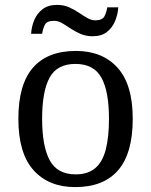

<svg xmlns="http://www.w3.org/2000/svg" viewBox="-20 -754 617 784"><path d="M287 10Q179 10 117 -59Q55 -128 55 -269Q55 -409 114.5 -477.5Q174 -546 290 -546Q398 -546 460 -477.5Q522 -409 522 -269Q522 -128 462.5 -59Q403 10 287 10ZM289 -42Q339 -42 369 -67.5Q399 -93 412 -144Q425 -195 425 -269Q425 -381 394 -437Q363 -493 288 -493Q213 -493 182.5 -437Q152 -381 152 -269Q152 -157 183 -99.5Q214 -42 289 -42ZM358 -606Q331 -606 309 -615.5Q287 -625 268.5 -637.5Q250 -650 233.5 -659.5Q217 -669 201 -669Q171 -669 163 -652.5Q155 -636 152 -616H107Q109 -647 120.5 -673.5Q132 -700 154.5 -717Q177 -734 213 -734Q240 -734 261.5 -724.5Q283 -715 301.5 -702.5Q320 -690 336.5 -680.5Q353 -671 369 -671Q398 -671 406.5 -687.5Q415 -704 418 -724H463Q461 -694 449.5 -667Q438 -640 416 -623Q394 -606 358 -606Z"/></svg>

Font: Noto Serif Sinhala
Style: Regular
Weight: 400
Designer: Jelle Bosma - Monotype Design Team
Foundry: Monotype Imaging Inc.
Version: Version 2.006